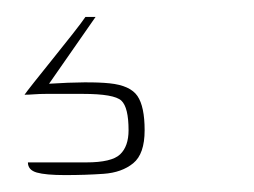

<svg xmlns="http://www.w3.org/2000/svg" viewBox="-20 -22 300 227"><path d="M57 185Q34 185 23.5 182Q13 179 13 170Q18 170 37 170Q56 170 82 170Q112 170 122 160.5Q132 151 132 132Q132 105 123.5 97Q115 89 78 89H48Q42 89 34.5 89Q27 89 20.5 89.5Q14 90 9 90Q11 87 20.5 75Q30 63 42.5 47.5Q55 32 66 18Q77 4 81 -2H93L38 77Q85 74 109.5 76.5Q134 79 142.5 91.5Q151 104 151 132Q151 160 137.5 171Q124 182 102.5 183.5Q81 185 57 185Z"/></svg>

Font: Genos Thin
Style: Regular
Weight: 100
Designer: Robert E. Leuschke
Foundry: Robert E. Leuschke
Version: Version 1.010